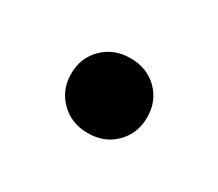

<svg xmlns="http://www.w3.org/2000/svg" viewBox="-43 -194 316 278"><g transform="rotate(30 115.0 -55.5)"><path d="M115 -118Q143 -118 160.8 -100.2Q178.5 -82.5 178.5 -55.5Q178.5 -29 160.8 -11Q143 7 115 7Q87.5 7 69.5 -11Q51.5 -29 51.5 -55.5Q51.5 -82.5 69.5 -100.2Q87.5 -118 115 -118Z"/></g></svg>

Font: Newsreader 16pt 16pt
Style: Regular
Weight: 400
Version: Version 1.003